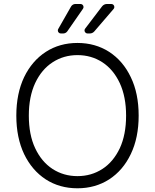

<svg xmlns="http://www.w3.org/2000/svg" viewBox="-20 -958 797 987"><path d="M215.2 -35.9Q144.5 -82 104 -165.8Q63.9 -250.4 63.9 -363.6Q63.9 -476.9 104 -561.4Q144.5 -645.2 215.6 -691.4Q286.6 -737.2 378.2 -737.2Q469.8 -737.2 541.2 -691.4Q612.6 -644.9 652.3 -561.4Q692.8 -478 692.8 -363.6Q692.8 -250 652.3 -165.8Q612.6 -82.4 541.2 -35.9Q469.8 9.9 378.2 9.9Q286.2 9.9 215.2 -35.9ZM160.5 -196.7Q193.2 -126.8 249.6 -89.8Q306.8 -52.6 378.2 -52.6Q449.6 -52.6 506.4 -89.5Q562.1 -125.4 595.9 -196Q628.2 -266 628.2 -363.6Q628.2 -460.9 595.5 -531.2Q562.5 -601.2 506.4 -637.8Q449.6 -674.7 378.2 -674.7Q307.2 -674.7 250.4 -637.8Q193.9 -601.2 160.9 -531.2Q128.2 -460.9 128.2 -363.6Q128.2 -265.6 160.5 -196.7ZM279.5 -809.3 345.2 -924.4Q348.7 -930.4 354.6 -933.9Q360.4 -937.5 367.5 -937.5H393.8Q400.6 -937.5 405 -932.9Q409.4 -928.3 409.4 -921.9Q409.4 -917.6 406.6 -913L326 -796.9Q322.4 -791.9 316.8 -788.9Q311.1 -785.9 304.7 -785.9H293Q286.2 -785.9 281.8 -790.5Q277.3 -795.1 277.3 -801.5Q277.3 -805.8 279.5 -809.3ZM417.6 -810.7 504.6 -925.1Q509.2 -931.1 515.8 -934.3Q522.4 -937.5 529.5 -937.5H552.2Q558.9 -937.5 563.4 -932.9Q567.8 -928.3 567.8 -921.9Q567.8 -915.8 563.9 -911.9L464.8 -796.5Q455.3 -785.9 441.1 -785.9H430Q423.3 -785.9 418.9 -790.7Q414.4 -795.5 414.4 -801.5Q414.4 -806.5 417.6 -810.7Z"/></svg>

Font: DeltaSans Light
Style: Regular
Weight: 300
Designer: Rasmus Andersson
Foundry: rsms
Version: Version 3.012